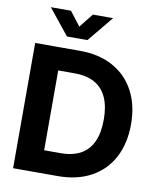

<svg xmlns="http://www.w3.org/2000/svg" viewBox="-100 -1021 902 1098"><g transform="rotate(10 351.0 -472.0)"><path d="M123.2 0V-132H304.5Q375.8 -132 422.5 -158.5Q469.1 -185.1 492 -236.7Q514.8 -288.3 514.8 -364.1Q514.8 -439.6 491.7 -491.1Q468.7 -542.7 422 -569.1Q375.4 -595.5 304.9 -595.5H119.9V-727.5H314.8Q423.6 -727.5 504.6 -683.2Q585.5 -638.9 629.3 -556.7Q673 -474.6 673 -364.1Q673 -253.1 629.5 -170.8Q586 -88.6 504.6 -44.3Q423.1 0 312.7 0ZM209.4 0H52.3V-727.5H209.4ZM284.6 -863.2 349.2 -944.4H466V-943.9L343.9 -795.4H224.8L105.5 -943.9V-944.4H221.9Z"/></g></svg>

Font: Intratopia Thin
Style: Regular
Weight: 100
Designer: Rasmus Andersson
Foundry: rsms
Version: Version 3.000;Glyphs 3.2.3 (3260)